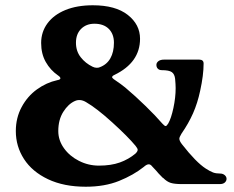

<svg xmlns="http://www.w3.org/2000/svg" viewBox="-20 -698 889 728"><path d="M40 -201Q40 -251 62 -292Q84 -333 120 -359Q156 -385 197 -394Q209 -396 209 -401Q209 -406 200 -412Q171 -432 153.5 -463Q136 -494 136 -535Q136 -577 160 -609.5Q184 -642 228 -660Q272 -678 332 -678Q418 -678 464.5 -641.5Q511 -605 511 -551Q511 -461 414 -414Q405 -410 405 -405Q405 -403 411 -398Q442 -377 455 -366Q493 -334 532 -296Q571 -258 595 -230Q604 -220 608 -220Q612 -220 618 -230Q629 -249 637.5 -288.5Q646 -328 646 -364Q646 -377 644 -399Q642 -417 631.5 -424.5Q621 -432 593 -432Q584 -432 578.5 -437.5Q573 -443 573 -452Q573 -460 580.5 -466Q588 -472 603 -472H735Q752 -472 752 -457Q752 -413 739 -354Q729 -307 712 -268.5Q695 -230 668 -191Q660 -178 660 -172Q660 -164 670 -151Q723 -83 760 -59Q777 -48 788 -44Q799 -40 814 -40Q825 -40 832 -34Q839 -28 839 -20Q839 -12 832.5 -6Q826 0 813 0H670Q642 0 627.5 -4.5Q613 -9 599 -23L597 -24Q578 -43 572 -51L557 -67Q551 -75 544 -75Q536 -75 525 -65Q486 -34 431.5 -12Q377 10 305 10Q222 10 162 -18.5Q102 -47 71 -95Q40 -143 40 -201ZM494 -116Q502 -124 502 -130Q502 -135 494 -145Q465 -180 405.5 -234Q346 -288 306 -311Q284 -324 264 -315Q239 -304 220 -274Q201 -244 201 -201Q201 -166 222.5 -136Q244 -106 279.5 -88Q315 -70 355 -70Q401 -70 434.5 -82Q468 -94 494 -116ZM358 -443Q385 -453 398.5 -477Q412 -501 412 -536Q412 -569 392.5 -588.5Q373 -608 338 -608Q307 -608 287.5 -588.5Q268 -569 268 -536Q268 -504 286 -481Q304 -458 331 -445Q339 -441 347 -441Q354 -441 358 -443Z"/></svg>

Font: Raigarh
Style: Regular
Weight: 400
Designer: jaikishan Patel
Foundry: MagicType
Version: Version 1.000;FEAKit 1.0